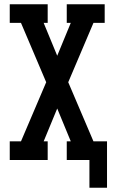

<svg xmlns="http://www.w3.org/2000/svg" viewBox="-20 -755 540 906"><path d="M402 131V0H295V-88H314L250 -243L186 -88H205V0H26V-88H79L198 -367L79 -647H26V-735H205V-647H186L250 -492L314 -647H295V-735H474V-647H421L302 -367L421 -88H485V131Z"/></svg>

Font: Iosevka Slab Semibold
Style: Regular
Weight: 600
Monospace: yes
Designer: Belleve Invis
Foundry: Belleve Invis
Version: Version 11.1.1; ttfautohint (v1.8.3)